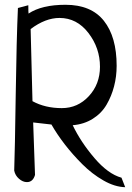

<svg xmlns="http://www.w3.org/2000/svg" viewBox="-20 -735 559 811"><path d="M493.2 15.6 508.8 55.7Q464.8 54.7 417 27.3Q369.1 0 327.6 -41.5Q286.1 -83 253.4 -125.5Q220.7 -168 197.3 -209L120.1 -217.8Q122.1 -146.5 127.9 3.9Q119.1 34.2 93.8 34.2Q76.2 34.2 60.1 20Q43.9 5.9 40 -14.6Q43 -96.7 46.4 -334Q49.8 -571.3 55.7 -701.2L99.6 -712.9Q99.6 -681.6 100.6 -677.7Q156.2 -714.8 256.8 -714.8Q365.2 -714.8 418.9 -647Q472.7 -579.1 472.7 -457Q472.7 -412.1 461.9 -370.6Q451.2 -329.1 430.2 -293Q409.2 -256.8 372.1 -233.4Q335 -210 287.1 -206.1Q321.3 -134.8 378.9 -67.4Q436.5 0 493.2 15.6ZM109.4 -612.3 117.2 -307.6Q170.9 -278.3 241.2 -278.3Q308.6 -278.3 355.5 -329.1Q402.3 -379.9 402.3 -453.1Q402.3 -532.2 353.5 -595.7Q304.7 -659.2 231.4 -659.2Q171.9 -659.2 109.4 -612.3Z"/></svg>

Font: Neucha
Style: Regular
Weight: 400
Designer: Jovanny Lemonad
Foundry: Jovanny Lemonad
Version: Version 001.001